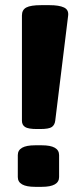

<svg xmlns="http://www.w3.org/2000/svg" viewBox="-20 -722 298 744"><path d="M124 -222Q89 -222 77 -230Q65 -238 65 -254V-662Q65 -684 82 -693Q99 -702 139 -702H172Q209 -702 228 -693Q247 -684 244 -661L194 -254Q192 -238 181 -230Q170 -222 135 -222ZM116 2Q49 2 49 -36V-121Q49 -159 116 -159H142Q209 -159 209 -121V-36Q209 2 142 2Z"/></svg>

Font: Asap Condensed ExtraBold
Style: Regular
Weight: 800
Width: 3
Designer: Pablo Cosgaya
Foundry: Omnibus-Type
Version: Version 3.001; ttfautohint (v1.8.4.7-5d5b)